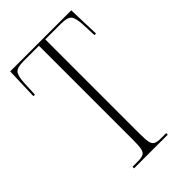

<svg xmlns="http://www.w3.org/2000/svg" viewBox="-215 -796 878 878"><g transform="rotate(-45 224.0 -357.0)"><path d="M113 0V-10H146Q171 -10 183 -16Q195 -22 198.5 -40.5Q202 -59 202 -96V-704H103Q60 -704 48 -688.5Q36 -673 34 -628L31 -559H21L26 -714H421L426 -559H416L413 -628Q411 -673 399 -688.5Q387 -704 344 -704H243V-96Q243 -59 246.5 -40.5Q250 -22 262 -16Q274 -10 298 -10H331V0Z"/></g></svg>

Font: Noto Serif Display ExtraCondensed ExtraLight
Style: Regular
Weight: 200
Width: 2
Designer: Monotype Design Team
Foundry: Monotype Imaging Inc.
Version: Version 2.009